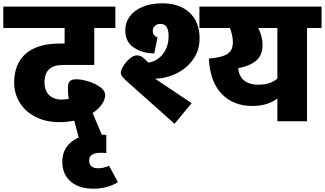

<svg xmlns="http://www.w3.org/2000/svg" viewBox="-40 -736 1971 1165"><path d="M230 -237Q230 -187 258 -159.5Q286 -132 333 -132Q357 -132 377 -136Q372 -165 372 -203Q372 -231 383.5 -243Q395 -255 422 -255Q453 -255 495 -242.5Q537 -230 567.5 -208Q598 -186 598 -159Q598 -132 578 -103Q558 -74 522 -50L592 115L457 169L410 -4Q368 5 320 5Q236 5 174 -27.5Q112 -60 79 -114.5Q46 -169 46 -234Q46 -349 116.5 -410.5Q187 -472 326 -472H352V-566H-20V-696H660V-566H532V-342H343Q230 -342 230 -237Z M676 370Q608 409 527 409Q440 409 389 365.5Q338 322 338 245Q338 170 393 125Q448 80 546 80Q581 80 605 83V193Q589 191 571 191Q539 191 520 202Q501 213 501 237Q501 285 556 285Q589 285 622 270Z M727 -245Q709 -262 701 -273Q693 -284 693 -297Q693 -311 709 -336.5Q725 -362 747.5 -381Q770 -400 790 -400Q809 -400 823 -390Q837 -380 861 -356Q916 -366 949.5 -409.5Q983 -453 983 -519Q983 -551 971.5 -571Q960 -591 933 -591Q912 -591 899.5 -578.5Q887 -566 887 -549Q887 -533 895.5 -522.5Q904 -512 916 -510L896 -412Q826 -412 773 -446.5Q720 -481 720 -552Q720 -599 747 -636Q774 -673 825 -694.5Q876 -716 945 -716Q1049 -716 1110 -659.5Q1171 -603 1171 -503Q1171 -430 1131 -374.5Q1091 -319 1028 -289Q965 -259 900 -259L1123 -110L1019 15ZM1186 -696H1250V-566H1206Z M1911 -566H1823V0H1643V-138Q1582 -93 1492 -93Q1375 -93 1305 -166.5Q1235 -240 1227 -380Q1282 -386 1312.5 -396Q1343 -406 1358 -425.5Q1373 -445 1373 -480Q1373 -520 1355 -566H1170V-696H1911ZM1643 -566H1527Q1553 -516 1553 -463Q1553 -402 1515.5 -369Q1478 -336 1405 -322Q1411 -271 1443 -246.5Q1475 -222 1525 -222Q1565 -222 1592.5 -231Q1620 -240 1643 -259Z"/></svg>

Font: FiraGO Heavy
Style: Regular
Weight: 900
Designer: bBox Type
Foundry: bBox Type GmbH
Version: Version 1.001